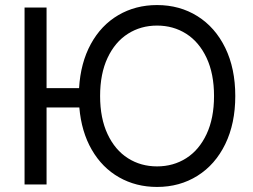

<svg xmlns="http://www.w3.org/2000/svg" viewBox="-20 -737 1011 767"><path d="M166 -384.8H295.9Q301.8 -485.8 342.8 -561Q383.8 -636.2 452.6 -676.5Q521.5 -716.8 607.4 -716.8Q697.8 -716.8 768.8 -672.4Q839.8 -627.9 879.9 -545.7Q919.9 -463.4 919.9 -353.5Q919.9 -243.7 879.9 -161.4Q839.8 -79.1 768.8 -34.7Q697.8 9.8 607.4 9.8Q523.4 9.8 455.8 -28.6Q388.2 -66.9 346.7 -138.7Q305.2 -210.4 296.9 -307.6H166V0H78.1V-707H166ZM607.4 -634.8Q542.5 -634.8 491 -602.1Q439.5 -569.3 409.7 -505.9Q379.9 -442.4 379.9 -353.5Q379.9 -264.6 409.7 -201.2Q439.5 -137.7 491 -105Q542.5 -72.3 607.4 -72.3Q672.4 -72.3 723.9 -105Q775.4 -137.7 805.2 -201.2Q835 -264.6 835 -353.5Q835 -442.4 805.2 -505.9Q775.4 -569.3 723.9 -602.1Q672.4 -634.8 607.4 -634.8Z"/></svg>

Font: Pretendard
Style: Regular
Weight: 400
Designer: Base glyphs from Inter by Rasmus Andersson; Hangeul glyphs from Noto Sans CJK(Source Han Sans) by Jang Soo-young and Kan
Foundry: Kil Hyung-jin
Version: Version 1.309